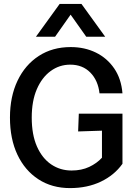

<svg xmlns="http://www.w3.org/2000/svg" viewBox="-20 -951 690 983"><path d="M338.5 12Q246 12 176.8 -33Q107.5 -78 69.2 -159Q31 -240 31 -349Q31 -456.5 69.8 -537.8Q108.5 -619 178.5 -664.5Q248.5 -710 342 -710Q413.5 -710 471 -681.8Q528.5 -653.5 564.8 -600.5Q601 -547.5 607 -473H489.5Q482 -539.5 442.2 -579.8Q402.5 -620 339.5 -620Q284 -620 239.2 -587.2Q194.5 -554.5 168.5 -494.2Q142.5 -434 142.5 -349Q142.5 -261.5 169.2 -201Q196 -140.5 242.2 -109.2Q288.5 -78 346.5 -78Q397.5 -78 436.8 -96.5Q476 -115 502 -143.5V-282L380 -278L383.5 -369H607V-112.5Q565.5 -54 496.2 -21Q427 12 338.5 12ZM164 -763 285.5 -931H397L518.5 -763H421.5L341.5 -876L262 -763Z"/></svg>

Font: Azeret Mono Thin
Style: Regular
Weight: 100
Designer: Martin Vácha
Foundry: Displaay
Version: Version 1.002